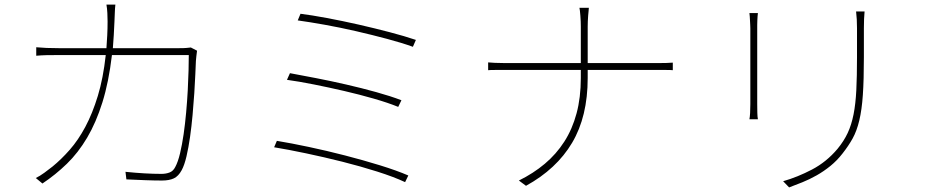

<svg xmlns="http://www.w3.org/2000/svg" viewBox="-20 -791 4040 837"><path d="M839 -570Q837 -556 836 -546Q835 -536 834 -525Q833 -504 831.5 -467Q830 -430 827 -384.5Q824 -339 819.5 -289.5Q815 -240 808.5 -194Q802 -148 793 -109.5Q784 -71 772 -49Q758 -23 738 -13.5Q718 -4 686 -4Q654 -4 613.5 -5.5Q573 -7 531 -9L527 -42Q614 -33 684 -33Q703 -33 719 -39Q735 -45 744 -63Q756 -85 765 -123Q774 -161 780.5 -206Q787 -251 791.5 -301Q796 -351 798.5 -397.5Q801 -444 802 -484Q803 -524 803 -551H468Q454 -433 426.5 -345Q399 -257 360 -191Q321 -125 271.5 -77Q222 -29 165 9L136 -15Q153 -23 173.5 -38Q194 -53 209 -65Q247 -96 284 -138Q321 -180 352 -238Q383 -296 406.5 -373Q430 -450 441 -551H237Q203 -551 181.5 -550.5Q160 -550 138 -548V-585Q159 -583 183 -582Q207 -581 236 -581H444Q446 -608 447.5 -637Q449 -666 449 -697Q449 -714 448 -734Q447 -754 444 -771H483Q481 -754 480.5 -735Q480 -716 479 -698Q478 -667 476 -638Q474 -609 472 -581H761Q782 -581 793 -582Q804 -583 812 -584Z M1290 -731Q1338 -725 1405 -712.5Q1472 -700 1542.5 -684Q1613 -668 1679.5 -650.5Q1746 -633 1793 -617L1780 -587Q1733 -604 1667.5 -621.5Q1602 -639 1532.5 -655Q1463 -671 1396 -683Q1329 -695 1278 -702ZM1244 -472Q1293 -463 1357.5 -450.5Q1422 -438 1489.5 -422.5Q1557 -407 1620 -389.5Q1683 -372 1730 -354L1716 -325Q1672 -343 1609.5 -361Q1547 -379 1480 -394.5Q1413 -410 1347.5 -423Q1282 -436 1231 -443ZM1187 -177Q1248 -167 1326 -150.5Q1404 -134 1483.5 -113.5Q1563 -93 1636 -70.5Q1709 -48 1760 -26L1746 3Q1697 -20 1624.5 -43Q1552 -66 1472.5 -86Q1393 -106 1314.5 -122.5Q1236 -139 1175 -149Z M2849 -516Q2865 -516 2885 -516.5Q2905 -517 2913 -518V-485Q2905 -486 2885 -486Q2865 -486 2848 -486H2542V-451Q2542 -283 2474 -168.5Q2406 -54 2273 19L2242 -4Q2305 -35 2355 -77Q2405 -119 2440 -173.5Q2475 -228 2493.5 -297Q2512 -366 2512 -451V-486H2183Q2159 -486 2137.5 -486Q2116 -486 2108 -485V-519Q2116 -518 2137.5 -517Q2159 -516 2182 -516H2512V-675Q2512 -685 2511.5 -698Q2511 -711 2510 -723Q2509 -735 2508 -744.5Q2507 -754 2506 -757H2547Q2547 -754 2546 -744.5Q2545 -735 2544 -723Q2543 -711 2542.5 -698Q2542 -685 2542 -675V-516Z M3284 -734Q3283 -728 3282.5 -719.5Q3282 -711 3281.5 -701Q3281 -691 3281 -682Q3281 -673 3281 -667V-337Q3281 -317 3281.5 -299Q3282 -281 3284 -271H3247Q3249 -281 3250 -298.5Q3251 -316 3251 -337V-667Q3251 -673 3250.5 -682.5Q3250 -692 3249.5 -701.5Q3249 -711 3248.5 -719.5Q3248 -728 3247 -734ZM3749 -741Q3746 -709 3746 -668V-542Q3746 -443 3741.5 -377.5Q3737 -312 3726 -266Q3715 -220 3697 -187.5Q3679 -155 3653 -122Q3629 -91 3600 -67.5Q3571 -44 3540 -26.5Q3509 -9 3478 3.5Q3447 16 3420 26L3394 -1Q3457 -19 3520 -52Q3583 -85 3631 -142Q3659 -176 3675.5 -211.5Q3692 -247 3701 -292.5Q3710 -338 3713 -398Q3716 -458 3716 -541V-668Q3716 -688 3715 -706.5Q3714 -725 3712 -741Z"/></svg>

Font: SpoqaHanSansJP-Thin
Style: Regular
Weight: 250
Designer: [Source Han Sans]
Ryoko NISHIZUKA  (kana & ideographs); Paul D. Hunt (Latin, Greek & Cyrillic); Wenlong ZHANG  (bopomofo
Foundry: Spoqa (http://bi.spoqa.com)
Version: Version 1.002.20150607